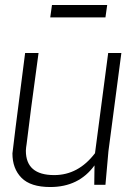

<svg xmlns="http://www.w3.org/2000/svg" viewBox="-20 -743 555 772"><path d="M182 9Q103 9 66.5 -28Q30 -65 30 -126Q30 -134 81 -530H135Q100 -275 87 -164Q86 -157 85 -150Q84 -143 84 -137Q84 -39 198 -39Q295 -39 362 -127L415 -530H468L416 -135L404 0H359L360 -78Q297 9 182 9ZM404 -673H182L189 -723H411Z"/></svg>

Font: Tanohe Sans Light
Style: Italic
Weight: 300
Designer: Village Type and Design LLC & Cristiano Sobral
Foundry: Cooper Hewitt Smithsonian Design Museum
Version: Version 1.00;September 29, 2021;FontCreator 13.0.0.2655 64-b